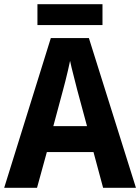

<svg xmlns="http://www.w3.org/2000/svg" viewBox="-20 -898 670 918"><path d="M473 0 427 -171H204L157 0H0L223 -716H405L630 0ZM349 -469Q342 -498 331.5 -538Q321 -578 315 -607Q311 -588 305 -561.5Q299 -535 292.5 -510Q286 -485 282 -470L235 -295H396ZM470 -878V-778H159V-878Z"/></svg>

Font: Noto Sans Devanagari UI SemiCondensed
Style: Bold
Weight: 700
Width: 4
Designer: Jelle Bosma - Monotype Design Team
Foundry: Monotype Imaging Inc.
Version: Version 2.004; ttfautohint (v1.8.4.7-5d5b)